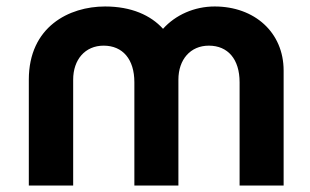

<svg xmlns="http://www.w3.org/2000/svg" viewBox="-20 -573 956 593"><path d="M720 -319V0H856V-355C856 -473 766 -553 643 -553C580.5 -553 522 -527 483.5 -484C445.5 -526 385.5 -553 304.5 -553C193.5 -553 69 -490.5 69 -327V0H206V-327C206 -389 243 -432 300 -432C359 -432 395 -390 395 -319V0H531V-327C531 -389 568 -432 625 -432C684 -432 720 -390 720 -319Z"/></svg>

Font: Eudonet ExtraBold
Style: Regular
Weight: 800
Designer: Mikhail Sharanda
Foundry: Mikhail Sharanda
Version: Version 4.503;Glyphs 3.1.2 (3151)